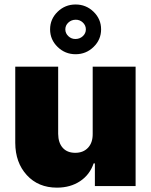

<svg xmlns="http://www.w3.org/2000/svg" viewBox="-20 -850 689 877"><path d="M403.4 -238.6V-545.5H599.4V0H413.4V-103.7H407.7Q389.9 -51.5 345.5 -22.2Q301.1 7.1 240.1 7.1Q154.8 7.1 102.5 -50.1Q50.1 -107.2 49.7 -197.4V-545.5H245.7V-238.6Q246.1 -197.8 266.5 -174.9Q286.9 -152 323.9 -152Q360.4 -152 382.1 -175.2Q403.8 -198.5 403.4 -238.6ZM407.5 -635.7Q373.2 -602.3 325.3 -602.3Q277.3 -602.3 243.1 -635.7Q208.8 -669 208.8 -715.9Q208.8 -762.8 243.1 -796.2Q277.3 -829.5 325.3 -829.5Q373.2 -829.5 407.5 -796.2Q441.8 -762.8 441.8 -715.9Q441.8 -669 407.5 -635.7ZM325.3 -671.9Q344.8 -672.2 358.5 -685Q372.2 -697.8 372.2 -715.9Q372.2 -734 358.3 -747.2Q344.5 -760.3 325.3 -759.9Q305.8 -759.6 292.1 -746.8Q278.4 -734 278.4 -715.9Q278.4 -697.8 292.3 -684.7Q306.1 -671.5 325.3 -671.9Z"/></svg>

Font: Karasuma Gothic
Style: Black
Weight: 900
Designer: Rasmus Andersson / Ryoko Nishizuka
Foundry: Genbu
Version: Version 1.00